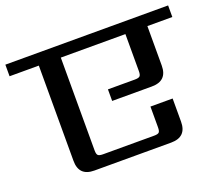

<svg xmlns="http://www.w3.org/2000/svg" viewBox="-127 -771 1043 919"><g transform="rotate(-20 394.5 -311.0)"><path d="M809 -622V-563H682V-362Q682 -284 603 -284H401V-343H538Q557 -343 563.5 -349Q570 -355 570 -374V-563H241V-90Q241 -71 247.5 -65Q254 -59 273 -59H533Q552 -59 558 -65Q564 -71 564 -90V-196H677V-78Q677 0 598 0H207Q129 0 129 -78V-563H-20V-622Z"/></g></svg>

Font: Sarpanch Medium
Style: Regular
Weight: 500
Designer: Manushi Parikh (Devanagari and Latin), Jyotish Sonowal (Devanagari)
Foundry: Indian Type Foundry
Version: Version 2.004;PS 1.0;hotconv 1.0.78;makeotf.lib2.5.61930; tt